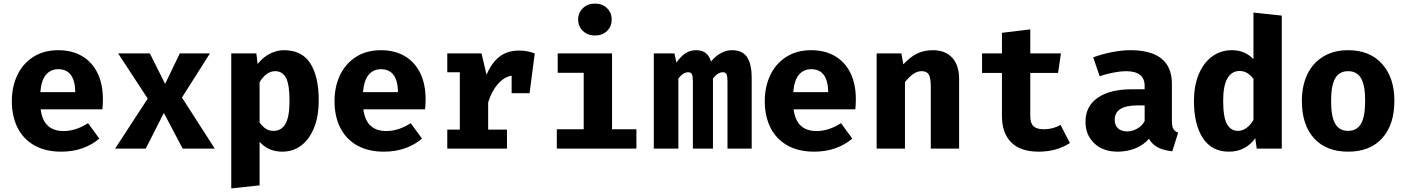

<svg xmlns="http://www.w3.org/2000/svg" viewBox="-20 -829 7840 1071"><path d="M335 -98Q403 -98 471 -142L534 -56Q495 -22 441 -2.5Q387 17 322 17Q233 17 171 -18.5Q109 -54 77.5 -117.5Q46 -181 46 -265Q46 -345 76.5 -409.5Q107 -474 165.5 -511.5Q224 -549 305 -549Q381 -549 437 -516.5Q493 -484 523.5 -422.5Q554 -361 554 -276Q554 -243 551 -219H207Q222 -98 335 -98ZM205 -315H400Q398 -443 305 -443Q262 -443 236 -411.5Q210 -380 205 -315Z M622 0 804 -279 639 -531H816L901 -361L983 -531H1151L995 -285L1178 0H999L894 -199L793 0Z M1758 -267Q1758 -185 1733.5 -120.5Q1709 -56 1663 -19.5Q1617 17 1554 17Q1477 17 1428 -38V205L1270 222V-531H1410L1417 -472Q1448 -511 1486.5 -530Q1525 -549 1564 -549Q1664 -549 1711 -475.5Q1758 -402 1758 -267ZM1428 -370V-146Q1445 -122 1463.5 -110.5Q1482 -99 1506 -99Q1550 -99 1572.5 -138.5Q1595 -178 1595 -265Q1595 -359 1575 -395.5Q1555 -432 1515 -432Q1465 -432 1428 -370Z M2135 -98Q2203 -98 2271 -142L2334 -56Q2295 -22 2241 -2.5Q2187 17 2122 17Q2033 17 1971 -18.5Q1909 -54 1877.5 -117.5Q1846 -181 1846 -265Q1846 -345 1876.5 -409.5Q1907 -474 1965.5 -511.5Q2024 -549 2105 -549Q2181 -549 2237 -516.5Q2293 -484 2323.5 -422.5Q2354 -361 2354 -276Q2354 -243 2351 -219H2007Q2022 -98 2135 -98ZM2005 -315H2200Q2198 -443 2105 -443Q2062 -443 2036 -411.5Q2010 -380 2005 -315Z M2963 -531 2934 -309H2834V-407Q2790 -399 2756 -359Q2722 -319 2703 -258V-106H2808V0H2475V-106H2545V-426H2475V-531H2666L2694 -412Q2723 -480 2767 -513.5Q2811 -547 2875 -547Q2923 -547 2963 -531Z M3392 -720Q3392 -681 3366 -656Q3340 -631 3299 -631Q3258 -631 3231.5 -656.5Q3205 -682 3205 -720Q3205 -758 3231.5 -783.5Q3258 -809 3299 -809Q3340 -809 3366 -783.5Q3392 -758 3392 -720ZM3394 -108H3530V0H3086V-108H3236V-423H3091V-531H3394Z M4173 -393V0H4038V-375Q4038 -404 4032.5 -415Q4027 -426 4012 -426Q3984 -426 3957 -391V0H3845V-375Q3845 -404 3839.5 -415Q3834 -426 3819 -426Q3791 -426 3764 -391V0H3627V-531H3742L3753 -480Q3779 -516 3804.5 -532.5Q3830 -549 3864 -549Q3895 -549 3916 -533.5Q3937 -518 3946 -486Q4000 -549 4063 -549Q4120 -549 4146.5 -511.5Q4173 -474 4173 -393Z M4535 -98Q4603 -98 4671 -142L4734 -56Q4695 -22 4641 -2.5Q4587 17 4522 17Q4433 17 4371 -18.5Q4309 -54 4277.5 -117.5Q4246 -181 4246 -265Q4246 -345 4276.5 -409.5Q4307 -474 4365.5 -511.5Q4424 -549 4505 -549Q4581 -549 4637 -516.5Q4693 -484 4723.5 -422.5Q4754 -361 4754 -276Q4754 -243 4751 -219H4407Q4422 -98 4535 -98ZM4405 -315H4600Q4598 -443 4505 -443Q4462 -443 4436 -411.5Q4410 -380 4405 -315Z M4870 -531H5008L5019 -470Q5055 -510 5094.5 -529.5Q5134 -549 5184 -549Q5253 -549 5291.5 -507Q5330 -465 5330 -390V0H5172V-344Q5172 -394 5161 -413Q5150 -432 5121 -432Q5097 -432 5074.5 -416.5Q5052 -401 5028 -371V0H4870Z M5774 17Q5672 17 5620.5 -35Q5569 -87 5569 -181V-422H5458V-531H5569V-646L5727 -665V-531H5898L5882 -422H5727V-181Q5727 -142 5745 -125Q5763 -108 5803 -108Q5853 -108 5896 -132L5948 -31Q5873 17 5774 17Z M6552 -89 6519 15Q6471 10 6439 -6.5Q6407 -23 6389 -55Q6359 -20 6313 -1.5Q6267 17 6215 17Q6133 17 6084 -29.5Q6035 -76 6035 -150Q6035 -236 6103 -283.5Q6171 -331 6294 -331H6365V-350Q6365 -432 6260 -432Q6233 -432 6192.5 -424.5Q6152 -417 6114 -404L6078 -509Q6129 -528 6184.5 -538.5Q6240 -549 6285 -549Q6517 -549 6517 -361V-153Q6517 -124 6525 -110Q6533 -96 6552 -89ZM6365 -154V-241H6326Q6198 -241 6198 -161Q6198 -130 6216.5 -113Q6235 -96 6269 -96Q6296 -96 6323.5 -111.5Q6351 -127 6365 -154Z M7130 -742V0H6990L6982 -58Q6958 -24 6921 -3.5Q6884 17 6835 17Q6739 17 6689.5 -59Q6640 -135 6640 -267Q6640 -349 6666 -413Q6692 -477 6740 -513Q6788 -549 6852 -549Q6924 -549 6972 -499V-759ZM6803 -266Q6803 -174 6824.5 -136.5Q6846 -99 6885 -99Q6935 -99 6972 -160V-389Q6955 -411 6936.5 -422Q6918 -433 6894 -433Q6851 -433 6827 -392.5Q6803 -352 6803 -266Z M7758 -267Q7758 -133 7690 -58Q7622 17 7500 17Q7378 17 7310 -57.5Q7242 -132 7242 -266Q7242 -351 7272.5 -414.5Q7303 -478 7361.5 -513.5Q7420 -549 7500 -549Q7621 -549 7689.5 -472.5Q7758 -396 7758 -267ZM7405 -266Q7405 -178 7428 -138.5Q7451 -99 7500 -99Q7549 -99 7572 -139Q7595 -179 7595 -267Q7595 -353 7572 -392.5Q7549 -432 7500 -432Q7451 -432 7428 -392.5Q7405 -353 7405 -266Z"/></svg>

Font: Fira Mono
Style: Bold
Weight: 700
Monospace: yes
Designer: Carrois Corporate & Edenspiekermann AG
Foundry: Carrois Corporate GbR & Edenspiekermann AG
Version: Version 3.206